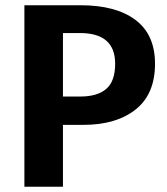

<svg xmlns="http://www.w3.org/2000/svg" viewBox="-20 -712 635 732"><path d="M220 -344H287Q351 -344 385 -373Q419 -402 419 -469Q419 -586 285 -586H220ZM73 -692H287Q422 -692 496.5 -636Q571 -580 571 -469Q571 -353 497 -294.5Q423 -236 299 -236H220V0H73Z"/></svg>

Font: FiraSans
Style: Regular
Weight: 600
Designer: Carrois Corporate & Edenspiekermann AG
Foundry: Carrois Corporate GbR & Edenspiekermann AG
Version: Version 3.106;PS 003.106;hotconv 1.0.70;makeotf.lib2.5.58329